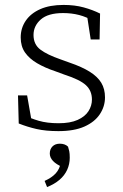

<svg xmlns="http://www.w3.org/2000/svg" viewBox="-20 -520 501 779"><path d="M217 12Q166 12 128.5 3.5Q91 -5 56 -19L53 -133H90L110 -19H78V-53Q103 -40 137 -30Q171 -20 218 -20Q265 -20 295 -33.5Q325 -47 339 -69Q353 -91 353 -116Q353 -152 328.5 -174.5Q304 -197 242 -217L204 -231Q162 -245 130.5 -263.5Q99 -282 81.5 -307Q64 -332 64 -368Q64 -406 84.5 -436Q105 -466 143.5 -483Q182 -500 238 -500Q283 -500 319.5 -490Q356 -480 386 -465L384 -360H348L332 -464H360V-434Q332 -451 301.5 -459Q271 -467 236 -467Q175 -467 145.5 -441Q116 -415 116 -378Q116 -340 143.5 -319Q171 -298 226 -279L262 -266Q312 -249 344 -229Q376 -209 391 -184Q406 -159 406 -125Q406 -88 385 -56.5Q364 -25 322.5 -6.5Q281 12 217 12ZM263 120Q263 146 252.5 169Q242 192 221.5 209.5Q201 227 171 239L161 214Q190 201 206 183.5Q222 166 227 139L236 159Q208 147 195 133Q182 119 182 103Q182 85 193 74Q204 63 223 63Q233 63 241.5 66Q250 69 256 75Q259 84 261 93.5Q263 103 263 120Z"/></svg>

Font: Source Serif 4 Light
Style: Regular
Weight: 300
Designer: Frank Grießhammer
Foundry: Adobe Systems Incorporated
Version: Version 4.004;hotconv 1.0.116;makeotfexe 2.5.65601